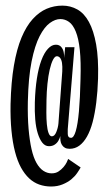

<svg xmlns="http://www.w3.org/2000/svg" viewBox="-20 -684 403 700"><path d="M166 -4Q189.5 -4 208.2 -11.8Q227 -19.5 240 -30.2Q253 -41 261.5 -53.5Q270 -66 274 -73.5L228.5 -104.5Q227.5 -101 223.2 -92.2Q219 -83.5 211.2 -74.5Q203.5 -65.5 193.2 -58.8Q183 -52 168 -52Q152.5 -52 138.2 -61.2Q124 -70.5 113 -90Q102 -109.5 95 -140.2Q88 -171 84.2 -214.2Q80.5 -257.5 81.5 -313Q83.5 -402 95.2 -460.2Q107 -518.5 124.5 -552.2Q142 -586 161.8 -600.2Q181.5 -614.5 200 -614.5Q217 -614.5 231.5 -604.2Q246 -594 256.2 -569Q266.5 -544 271 -501.8Q275.5 -459.5 273.5 -394.5Q272 -326 267.8 -278.2Q263.5 -230.5 256.2 -206Q249 -181.5 239 -181.5Q233 -181.5 230 -185.2Q227 -189 227 -196Q227 -203 227 -213L251.5 -512H217.5L214 -472.5Q214.5 -482.5 212.2 -493.8Q210 -505 203 -513Q196 -521 183.5 -521Q168.5 -521 154.8 -506.2Q141 -491.5 130.8 -464Q120.5 -436.5 114.5 -397.8Q108.5 -359 107 -311Q106 -277.5 108.5 -248.2Q111 -219 117.8 -197.5Q124.5 -176 134.5 -163.5Q144.5 -151 158.5 -151Q171 -151 179.5 -156.8Q188 -162.5 192.8 -170.8Q197.5 -179 200 -188Q199.5 -180 200.5 -171.2Q201.5 -162.5 205.8 -155.8Q210 -149 216.8 -145.2Q223.5 -141.5 234 -141.5Q253.5 -141.5 269.2 -153Q285 -164.5 297.2 -186.2Q309.5 -208 317.8 -239.2Q326 -270.5 331 -310.5Q336 -350.5 337.5 -398Q339.5 -471.5 330.5 -522Q321.5 -572.5 304.2 -604Q287 -635.5 262 -649.5Q237 -663.5 207.5 -663.5Q177 -663.5 150 -652Q123 -640.5 99.5 -614.8Q76 -589 58.5 -547.2Q41 -505.5 30.8 -445.5Q20.5 -385.5 18.5 -304.5Q17.5 -251.5 21.8 -207.8Q26 -164 34.8 -130.5Q43.5 -97 56.5 -73.2Q69.5 -49.5 86 -34Q102.5 -18.5 123 -11.2Q143.5 -4 166 -4ZM169 -187Q161.5 -187 157 -199.2Q152.5 -211.5 150.8 -230.8Q149 -250 149 -273.5Q149 -297 149.5 -319Q150 -349.5 153 -378.5Q156 -407.5 161.2 -430.2Q166.5 -453 173.2 -466Q180 -479 187 -479Q194 -479 199 -473Q204 -467 206 -454.8Q208 -442.5 207 -423L193 -233.5Q191.5 -218 185.2 -202.5Q179 -187 169 -187Z"/></svg>

Font: Anybody UltraCondensed
Style: Regular
Weight: 400
Width: 1
Version: Version 1.113;gftools[0.9.25]